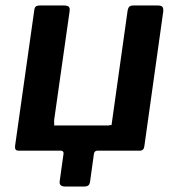

<svg xmlns="http://www.w3.org/2000/svg" viewBox="-20 -550 651 701"><path d="M218 131Q195 131 198 111L212 11Q213 0 201 0H47Q33 0 35 -17L105 -512Q106 -522 110.5 -526Q115 -530 127 -530H213Q226 -530 231 -525.5Q236 -521 234 -508L178 -114Q177 -105 178 -98.5Q179 -92 176 -92H366Q376 -91 381 -93Q386 -95 387 -92L446 -512Q448 -522 452.5 -526Q457 -530 468 -530H555Q568 -530 572.5 -525.5Q577 -521 576 -508L507 -16Q505 0 491 0H337Q325 0 323 11L309 112Q308 122 303 126.5Q298 131 287 131Z"/></svg>

Font: Libre Franklin SemiBold
Style: Italic
Weight: 600
Italic angle: -8°
Designer: Pablo Impallari, Rodrigo Fuenzalida, Nhung Nguyen
Foundry: Impallari Type
Version: Version 3.000